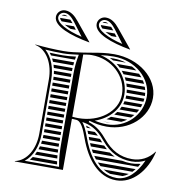

<svg xmlns="http://www.w3.org/2000/svg" viewBox="-87 -885 959 975"><g transform="rotate(10 392.5 -397.5)"><path d="M152.2 -758C153 -753.3 156.5 -747.8 162.6 -742H218.8C218.4 -742.4 218.1 -742.9 217.8 -743.3C213.5 -748.7 209.2 -753.7 205.1 -758ZM181.7 -728C190.6 -722.6 201.4 -717.2 214.2 -712H241.2C237.2 -717.3 233.2 -722.7 229.2 -728ZM157.7 -772H188.1C182.5 -775.2 176.9 -777 171 -777C165.7 -777 161.1 -775 157.7 -772ZM362.2 -758C363 -753.3 366.5 -747.8 372.6 -742H428.8C428.4 -742.4 428.1 -742.9 427.8 -743.3C423.5 -748.7 419.2 -753.7 415.1 -758ZM391.7 -728C400.6 -722.6 411.4 -717.2 424.2 -712H451.2L439.2 -728ZM367.7 -772H398.1C392.5 -775.2 386.9 -777 381 -777C375.7 -777 371.1 -775 367.7 -772ZM486 -682.3C405.2 -701.8 352 -730.9 352 -760C352 -775 365.3 -787 381 -787C403 -787 419.7 -769.4 435.7 -749.4ZM319 -661 320 -662 242 -757C222 -782 200 -800 171 -800C149 -800 130 -782 130 -760C130 -711 220 -679 319 -661ZM529 -661 530 -662 452 -757C432 -782 410 -800 381 -800C359 -800 340 -782 340 -760C340 -711 430 -679 529 -661ZM276 -682.3C195.2 -701.8 142 -730.9 142 -760C142 -775 155.3 -787 171 -787C193 -787 209.7 -769.4 225.7 -749.4ZM551 -428C551 -422.6 550.6 -417.2 550.1 -412H642.7C643.6 -417.3 644.3 -422.6 644.6 -428ZM547.8 -398C546.7 -392.6 545.3 -387.2 543.6 -382H634.5C636.5 -387.2 638.2 -392.6 639.7 -398ZM538.2 -368C535.9 -362.5 533.1 -357.2 530.1 -352H619.2C622.5 -357.1 625.6 -362.5 628.3 -368ZM521 -338C517 -332.4 512.7 -327.1 508 -322H594.1C599.4 -327 604.4 -332.3 609 -338ZM493.7 -308C487.3 -302.3 480.4 -296.9 473.1 -292H549.4C559.2 -296.5 568.4 -301.8 577.1 -308ZM454.2 -592H520.7C500.3 -598.5 478.2 -602 455 -602C448.6 -602 440.3 -601.8 435.8 -601.6C442.1 -598.7 448.2 -595.5 454.2 -592ZM475 -578C481.6 -573 487.8 -567.7 493.6 -562H579.6C571.7 -567.9 563.2 -573.3 554.2 -578ZM506.7 -548C511.1 -542.9 515.2 -537.5 518.9 -532H610.9C606.4 -537.6 601.5 -542.9 596.2 -548ZM527.6 -518C530.6 -512.8 533.2 -507.5 535.6 -502H630.2C627.5 -507.5 624.5 -512.8 621.1 -518ZM541.1 -488C542.9 -482.8 544.5 -477.4 545.8 -472H641.1C639.8 -477.4 638.1 -482.8 636.2 -488ZM548.7 -458C549.5 -452.7 550.2 -447.4 550.5 -442H645C644.9 -447.4 644.4 -452.7 643.7 -458ZM498.4 -278H456.5C464.5 -277.3 471.5 -277 480 -277C486.2 -277 492.4 -277.3 498.4 -278ZM444.9 -202C438.9 -207.8 432.7 -213.1 426.1 -218H388.3C390.5 -213 392.7 -207.7 394.9 -202ZM458.3 -188H400.2C400.7 -186.6 401.2 -185.3 401.7 -183.9C403.1 -180.1 404.5 -176.2 406.2 -172H472.2C471.7 -172.5 471.3 -173.1 470.8 -173.6C466.6 -178.6 462.5 -183.4 458.3 -188ZM403.3 -232C396.4 -235.4 389 -238.3 381 -240.8C379.7 -241.2 377 -241.9 376.8 -242C378.5 -238.7 380.2 -235.4 381.9 -232ZM484.9 -158H412C414.2 -152.8 416.6 -147.5 419.2 -142H501.9C496.1 -147 490.4 -152.3 484.9 -158ZM520 -128H426.3C429.1 -122.7 432.1 -117.3 435.3 -112H547.6C538.1 -116.5 528.9 -121.9 520 -128ZM588.2 -98H444.3C447.9 -92.6 451.8 -87.2 455.9 -82H673.2C676.6 -87.1 679.8 -92.5 682.9 -98H675.8C663.1 -94.8 649.7 -93 635 -93C618.7 -93 603.1 -94.7 588.2 -98ZM604 -22C614.3 -25.6 624 -31 633.3 -38H503.4C514.3 -31.1 526.1 -25.6 538.8 -22ZM663.1 -68H467.9C473.1 -62.4 478.6 -57 484.4 -52H649.2C654 -56.9 658.7 -62.3 663.1 -68ZM125.8 -22H266C265 -27.4 264.2 -32.8 263.5 -38H138.1C134.3 -32.4 130.2 -27 125.8 -22ZM159.6 -82H259.2C258.9 -87.3 258.7 -92.6 258.5 -98H164.4C163 -92.6 161.4 -87.2 159.6 -82ZM154.3 -68C151.9 -62.5 149.3 -57.2 146.5 -52H261.7C261.1 -57.4 260.6 -62.7 260.2 -68ZM172 -158C172 -152.6 171.8 -147.3 171.4 -142H258V-158ZM170 -128C169.4 -122.6 168.5 -117.3 167.5 -112H258.2C258.1 -117.3 258.1 -122.6 258 -128ZM172 -202H258V-218H172ZM172 -188V-172H258V-188ZM172 -428V-412H258V-428ZM172 -398V-382H258V-398ZM172 -368V-352H258V-368ZM172 -338V-322H258V-338ZM172 -308V-292H258V-308ZM172 -278V-262H258V-278ZM172 -248V-232H258V-248ZM139.5 -562H263C263.8 -567.3 264.6 -572.6 265.5 -578H263.1C240.6 -575.1 218.4 -573 197.8 -573C174.1 -573 152.4 -573.6 130.5 -574.7C133.7 -570.6 136.7 -566.4 139.5 -562ZM147.6 -548C150.4 -542.8 152.8 -537.5 155.1 -532H259.6C260.1 -537.4 260.6 -542.7 261.2 -548ZM160.2 -518C162 -512.8 163.5 -507.4 164.8 -502H258.1C258.2 -507.4 258.4 -512.7 258.7 -518ZM167.8 -488C168.8 -482.7 169.6 -477.4 170.2 -472H258V-488ZM171.4 -458C171.8 -452.7 172 -447.4 172 -442H258V-458ZM278 -12H100.8C141 -43.4 162 -99.6 162 -160V-440C162 -499 142.7 -553.4 106.2 -586.3C136.7 -584.1 165.4 -583 197.8 -583C222.6 -583 253.5 -586.6 278 -590.1C271.1 -555.4 268 -525.4 268 -490V-140C268 -94.7 269.2 -56.2 278 -12ZM300 -274.4V-595C307 -596 313 -596.9 320 -598C328.1 -599.3 335 -599.8 343.2 -599.8C445.8 -599.8 529 -523.3 529 -429C529 -340.8 440.2 -272.6 331.3 -272.6C321 -272.6 310.5 -273.2 300 -274.4ZM300 -263.7C307.2 -262.8 313.3 -262.5 320.6 -262.5C348.2 -262.5 365.1 -220 381 -176.3C418 -74.7 481.4 5 575 5C660 5 727.1 -72.5 750 -173H748C720.5 -135.6 681.2 -115 635 -115C573 -115 526.4 -141.6 487.7 -187.7C461.8 -218.5 432.5 -248.5 386.8 -262L389.5 -269.1C420.6 -260 447.8 -255 480 -255C594.3 -255 687 -337.4 687 -439C687 -541.1 583.1 -624 455 -624C413.2 -624 381.4 -618.7 345.3 -612.4C331.2 -609.9 316.3 -607.4 300 -605C264.2 -599.7 231.9 -595 197.8 -595C146.5 -595 103.1 -597.9 52 -603V-601C113.9 -587.7 150 -518.7 150 -440V-160C150 -82.8 113.6 -15.2 52 -2V0H300ZM354.8 -257C365.1 -255.1 373.8 -253.3 383.8 -250.4C426.3 -237.5 452.5 -210.9 478.5 -180C522 -128.1 572.4 -103 635 -103C662.5 -103 685.8 -109.8 705 -119.8C676.9 -56.7 632.6 -7 575 -7C465.4 -7 412.4 -125.2 392.3 -180.4C378.7 -217.9 367.1 -242.4 354.8 -257ZM415.8 -274.5C488.7 -299.9 541 -357.4 541 -429C541 -516.3 475.1 -588.5 387.7 -607.1C408.8 -610.1 430 -612 455 -612C565.4 -612 655 -534.5 655 -439C655 -344.1 576.6 -267 480 -267C457.1 -267 437 -269.6 415.8 -274.5Z"/></g></svg>

Font: SortefaxS02
Style: Medium
Weight: 500
Designer: gluk
Foundry: gluk
Version: Version 0.261